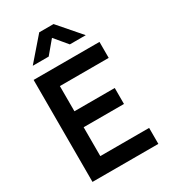

<svg xmlns="http://www.w3.org/2000/svg" viewBox="-227 -1065 1039 1174"><g transform="rotate(-30 292.5 -477.5)"><path d="M70 -720H535V-607.2H190.3V-429.3H475V-316.5H190.3V-112.8H535V0H70ZM245.3 -955H346.3L483 -797.5H370.5L295.8 -886.7L221.2 -797.5H108.7Z"/></g></svg>

Font: Tap Sans
Style: Regular
Weight: 400
Designer: Tap Payments
Foundry: Tap Payments
Version: Version 1.001;Glyphs 3.1.2 (3151)